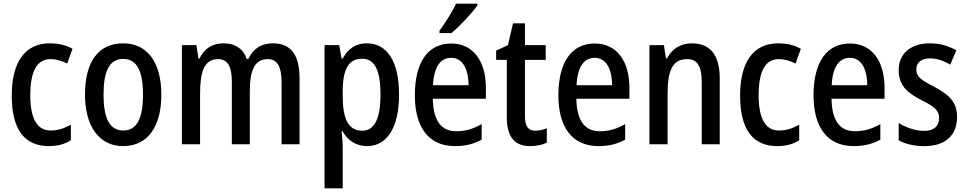

<svg xmlns="http://www.w3.org/2000/svg" viewBox="-20 -879 5268 1046"><path d="M247 -83C292 -83 332 -93 366 -115V-200C331 -180 297 -168 256 -168C182 -168 145 -233 145 -360C145 -490 181 -557 255 -557C284 -557 315 -548 346 -533L375 -613C344 -631 303 -643 251 -643C116 -643 44 -540 44 -359C44 -172 114 -83 247 -83Z M859 -363C859 -545 778 -643 652 -643C513 -643 443 -539 443 -363C443 -195 518 -83 650 -83C790 -83 859 -196 859 -363ZM544 -363C544 -492 576 -558 651 -558C726 -558 759 -492 759 -363C759 -234 726 -168 651 -168C577 -168 544 -236 544 -363Z M1466 -643C1406 -643 1360 -616 1333 -558H1324C1307 -610 1264 -643 1197 -643C1141 -643 1093 -617 1067 -560H1061L1050 -633H971V-93H1070V-367C1070 -485 1091 -557 1168 -557C1219 -557 1243 -519 1243 -433V-93H1341V-383C1341 -497 1368 -557 1439 -557C1490 -557 1514 -517 1514 -431V-93H1612V-450C1612 -581 1565 -643 1466 -643Z M1978 -643C1919 -643 1877 -615 1847 -560H1841L1828 -633H1748V147H1847V-85C1847 -105 1844 -133 1841 -163H1847C1874 -114 1920 -83 1980 -83C2088 -83 2154 -184 2154 -363C2154 -547 2088 -643 1978 -643ZM1953 -559C2024 -559 2053 -491 2053 -363C2053 -235 2021 -167 1954 -167C1878 -167 1847 -229 1847 -359V-379C1847 -503 1879 -559 1953 -559Z M2581 -850V-859H2465C2443 -814 2409 -759 2374 -711V-699H2440C2484 -736 2554 -810 2581 -850ZM2438 -642C2312 -642 2240 -541 2240 -359C2240 -192 2311 -83 2458 -83C2514 -83 2560 -94 2604 -118V-203C2557 -176 2515 -164 2465 -164C2383 -164 2340 -223 2338 -341H2627V-401C2627 -543 2560 -642 2438 -642ZM2438 -564C2502 -564 2532 -500 2533 -415H2339C2344 -516 2380 -564 2438 -564Z M2896 -167C2857 -167 2840 -193 2840 -245V-553H2953V-633H2840V-752H2775L2747 -633L2683 -603V-553H2741V-240C2741 -129 2787 -83 2868 -83C2903 -83 2936 -90 2959 -102V-180C2939 -172 2917 -167 2896 -167Z M3220 -642C3094 -642 3022 -541 3022 -359C3022 -192 3093 -83 3240 -83C3296 -83 3342 -94 3386 -118V-203C3339 -176 3297 -164 3247 -164C3165 -164 3122 -223 3120 -341H3409V-401C3409 -543 3342 -642 3220 -642ZM3220 -564C3284 -564 3314 -500 3315 -415H3121C3126 -516 3162 -564 3220 -564Z M3748 -643C3692 -643 3641 -615 3614 -561H3608L3597 -633H3518V-93H3617V-367C3617 -498 3645 -557 3724 -557C3780 -557 3803 -515 3803 -433V-93H3901V-453C3901 -582 3847 -643 3748 -643Z M4215 -83C4260 -83 4300 -93 4334 -115V-200C4299 -180 4265 -168 4224 -168C4150 -168 4113 -233 4113 -360C4113 -490 4149 -557 4223 -557C4252 -557 4283 -548 4314 -533L4343 -613C4312 -631 4271 -643 4219 -643C4084 -643 4012 -540 4012 -359C4012 -172 4082 -83 4215 -83Z M4610 -642C4484 -642 4412 -541 4412 -359C4412 -192 4483 -83 4630 -83C4686 -83 4732 -94 4776 -118V-203C4729 -176 4687 -164 4637 -164C4555 -164 4512 -223 4510 -341H4799V-401C4799 -543 4732 -642 4610 -642ZM4610 -564C4674 -564 4704 -500 4705 -415H4511C4516 -516 4552 -564 4610 -564Z M5194 -243C5194 -328 5143 -367 5068 -407C4993 -446 4972 -463 4972 -501C4972 -538 4999 -561 5046 -561C5087 -561 5122 -547 5157 -527L5190 -605C5145 -630 5099 -643 5046 -643C4943 -643 4876 -588 4876 -498C4876 -413 4922 -374 5001 -333C5079 -295 5096 -272 5096 -236C5096 -193 5069 -166 5015 -166C4965 -166 4912 -186 4876 -209V-114C4913 -95 4958 -83 5016 -83C5127 -83 5194 -138 5194 -243Z"/></svg>

Font: Noto Sans Kannada UI Condensed Medium
Style: Regular
Weight: 500
Width: 3
Designer: Jelle Bosma - Monotype Design Team
Foundry: Monotype Imaging Inc.
Version: Version 2.005